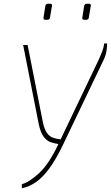

<svg xmlns="http://www.w3.org/2000/svg" viewBox="-20 -772 594 1029"><path d="M97 237V215Q136 205 189 156.5Q242 108 293 0Q274 -3 253 -9.5Q232 -16 214.5 -38.5Q197 -61 187 -110L104 -531H128L210 -116Q218 -78 232 -59Q246 -40 265 -33.5Q284 -27 305 -25L510 -454Q518 -471 527 -494Q536 -517 538 -539H554Q554 -517 550 -494.5Q546 -472 533 -446L320 -1Q281 81 244.5 130.5Q208 180 172 204.5Q136 229 97 237ZM431 -666Q421 -666 421 -676Q421 -677 421.5 -679.5Q422 -682 424 -695.5Q426 -709 431 -740Q433 -752 446 -752H457Q467 -752 467 -743Q467 -743 466.5 -739.5Q466 -736 463.5 -723Q461 -710 456 -678Q455 -666 442 -666ZM223 -666Q213 -666 213 -676Q213 -677 213.5 -679.5Q214 -682 216 -695.5Q218 -709 223 -740Q225 -752 238 -752H249Q259 -752 259 -743Q259 -743 258.5 -739.5Q258 -736 255.5 -723Q253 -710 248 -678Q247 -666 234 -666Z"/></svg>

Font: Exo Thin Thin
Style: Italic
Weight: 250
Italic angle: -9°
Version: Version 2.000